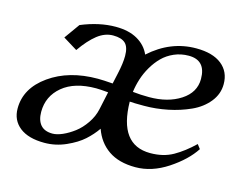

<svg xmlns="http://www.w3.org/2000/svg" viewBox="-75 -607 923 725"><g transform="rotate(15 386.5 -244.5)"><path d="M475.6 -230Q433.6 -230 419.4 -231.4Q421.9 -63.5 543.9 -63.5Q595.2 -63.5 633.1 -85Q670.9 -106.4 709 -143.1L721.7 -126.5Q690.9 -79.1 629.2 -38.3Q567.4 2.4 503.4 2.4Q439 2.4 398.2 -25.6Q357.4 -53.7 339.8 -104Q321.8 -78.1 297.1 -55.9Q272.5 -33.7 231.9 -15.6Q191.4 2.4 147.9 2.4Q85 2.4 51 -24.4Q17.1 -51.3 17.1 -97.2Q17.1 -176.3 92.8 -230Q168.5 -283.7 281.2 -283.7Q302.2 -283.7 339.4 -280.8L348.6 -322.8Q357.9 -364.7 357.9 -393.1Q357.9 -427.7 342.8 -442.1Q327.6 -456.5 294.9 -456.5Q262.7 -456.5 233.4 -433.6Q204.1 -410.6 173.8 -367.2L118.2 -401.4L161.1 -461.4Q231.4 -490.7 295.9 -490.7Q347.2 -490.7 381.1 -471.2Q415 -451.7 429.7 -418Q510.3 -490.7 610.4 -490.7Q675.3 -490.7 710.2 -462.9Q745.1 -435.1 745.1 -386.7Q745.1 -348.1 720 -316.9Q694.8 -285.6 654.5 -267.3Q614.3 -249 568.1 -239.5Q522 -230 475.6 -230ZM168.5 -39.1Q185.5 -39.1 207.8 -48.8Q230 -58.6 252 -75.2Q273.9 -91.8 292 -118.2Q310.1 -144.5 316.4 -173.8L331.5 -244.1Q298.3 -247.1 284.2 -247.1Q200.2 -247.1 153.3 -208Q106.4 -168.9 106.4 -107.9Q106.4 -75.2 121.8 -57.1Q137.2 -39.1 168.5 -39.1ZM590.3 -456.5Q560.1 -456.5 533.7 -445.1Q507.3 -433.6 488.5 -414.8Q469.7 -396 455.3 -371.3Q440.9 -346.7 432.9 -321.3Q424.8 -295.9 421.4 -270Q452.1 -266.6 485.4 -266.6Q558.6 -266.6 607.9 -298.6Q657.2 -330.6 657.2 -383.3Q657.2 -456.5 590.3 -456.5Z"/></g></svg>

Font: Flanker
Style: Italic
Weight: 400
Italic angle: -12°
Designer: Flanker
Version: Version 2.027